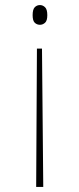

<svg xmlns="http://www.w3.org/2000/svg" viewBox="-20 -562 312 759"><path d="M146 -370 151 177H123L126 -370ZM138 -542Q149 -542 158 -533.5Q167 -525 167 -502Q167 -480 158 -472Q149 -464 138 -464Q126 -464 117.5 -472Q109 -480 109 -502Q109 -525 117.5 -533.5Q126 -542 138 -542Z"/></svg>

Font: Noto Serif Tamil Thin
Style: Regular
Weight: 100
Designer: Indian Type Foundry, Tom Grace, and the Monotype Design Team
Foundry: Monotype Imaging Inc.
Version: Version 2.004; ttfautohint (v1.8.4.7-5d5b)